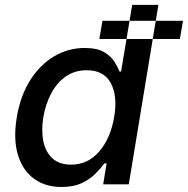

<svg xmlns="http://www.w3.org/2000/svg" viewBox="-20 -747 762 778"><path d="M501.8 0 621.8 -727.3H515.7L470.6 -457H464.2Q457.8 -474.1 444 -496.4Q430.3 -518.8 402 -535.7Q373.7 -552.6 323.2 -552.6Q257.2 -552.6 200.1 -519.2Q143.1 -485.8 102.9 -422.9Q62.8 -360.1 48 -271.7Q33.4 -183.6 52.4 -120.2Q71.4 -56.8 117.4 -23.1Q163.4 10.7 229.4 10.7Q279.1 10.7 313.1 -6Q347 -22.7 368.6 -45.1Q390.2 -67.5 403.1 -84.9H412L398.1 0ZM442.6 -272.7Q428 -186.8 382.2 -133.3Q336.5 -79.9 267.9 -79.9Q220.3 -79.9 192.5 -105.3Q164.7 -130.7 155.7 -174.4Q146.8 -218 155.6 -272.7Q165.1 -327.1 188.2 -369.9Q211.2 -412.6 247.3 -437.5Q283.4 -462.4 331.4 -462.4Q401 -462.4 429 -410.3Q457.1 -358.3 442.6 -272.7ZM382.5 -589.1 395.2 -662.6H721.6L708.8 -589.1Z"/></svg>

Font: Inter UI Medium
Style: Italic
Weight: 500
Italic angle: 9.39999°
Designer: Rasmus Andersson
Foundry: rsms
Version: 3.2;8d6f07862